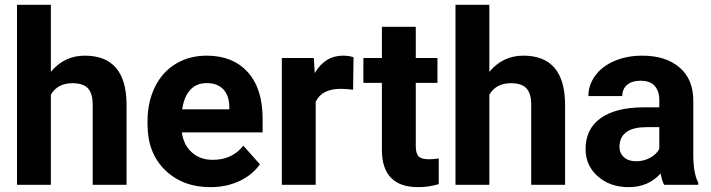

<svg xmlns="http://www.w3.org/2000/svg" viewBox="-20 -770 2963 800"><path d="M191.9 -470.7Q248 -538.1 333 -538.1Q504.9 -538.1 507.3 -338.4V0H366.2V-334.5Q366.2 -379.9 346.7 -401.6Q327.1 -423.3 281.7 -423.3Q219.7 -423.3 191.9 -375.5V0H50.8V-750H191.9Z M856.9 9.8Q740.7 9.8 667.7 -61.5Q594.7 -132.8 594.7 -251.5V-265.1Q594.7 -344.7 625.5 -407.5Q656.2 -470.2 712.6 -504.2Q769 -538.1 841.3 -538.1Q949.7 -538.1 1012 -469.7Q1074.2 -401.4 1074.2 -275.9V-218.3H737.8Q744.6 -166.5 779.1 -135.3Q813.5 -104 866.2 -104Q947.8 -104 993.7 -163.1L1063 -85.4Q1031.2 -40.5 977.1 -15.4Q922.9 9.8 856.9 9.8ZM840.8 -423.8Q798.8 -423.8 772.7 -395.5Q746.6 -367.2 739.3 -314.5H935.5V-325.7Q934.6 -372.6 910.2 -398.2Q885.7 -423.8 840.8 -423.8Z M1451.2 -396Q1422.4 -399.9 1400.4 -399.9Q1320.3 -399.9 1295.4 -345.7V0H1154.3V-528.3H1287.6L1291.5 -465.3Q1334 -538.1 1409.2 -538.1Q1432.6 -538.1 1453.1 -531.7Z M1712.4 -658.2V-528.3H1802.7V-424.8H1712.4V-161.1Q1712.4 -131.8 1723.6 -119.1Q1734.9 -106.4 1766.6 -106.4Q1790 -106.4 1808.1 -109.9V-2.9Q1766.6 9.8 1722.7 9.8Q1574.2 9.8 1571.3 -140.1V-424.8H1494.1V-528.3H1571.3V-658.2Z M2019 -470.7Q2075.2 -538.1 2160.2 -538.1Q2332 -538.1 2334.5 -338.4V0H2193.4V-334.5Q2193.4 -379.9 2173.8 -401.6Q2154.3 -423.3 2108.9 -423.3Q2046.9 -423.3 2019 -375.5V0H1877.9V-750H2019Z M2747.1 0Q2737.3 -19 2732.9 -47.4Q2681.6 9.8 2599.6 9.8Q2522 9.8 2470.9 -35.2Q2419.9 -80.1 2419.9 -148.4Q2419.9 -232.4 2482.2 -277.3Q2544.4 -322.3 2662.1 -322.8H2727.1V-353Q2727.1 -389.6 2708.3 -411.6Q2689.5 -433.6 2648.9 -433.6Q2613.3 -433.6 2593 -416.5Q2572.8 -399.4 2572.8 -369.6H2431.6Q2431.6 -415.5 2460 -454.6Q2488.3 -493.7 2540 -515.9Q2591.8 -538.1 2656.2 -538.1Q2753.9 -538.1 2811.3 -489Q2868.7 -439.9 2868.7 -351.1V-122.1Q2869.1 -46.9 2889.6 -8.3V0ZM2630.4 -98.1Q2661.6 -98.1 2688 -112.1Q2714.4 -126 2727.1 -149.4V-240.2H2674.3Q2568.4 -240.2 2561.5 -167L2561 -158.7Q2561 -132.3 2579.6 -115.2Q2598.1 -98.1 2630.4 -98.1Z"/></svg>

Font: Vazir
Style: Bold
Weight: 700
Designer: Saber Rastikerdar
Foundry: Saber Rastikerdar
Version: Version 30.0.0